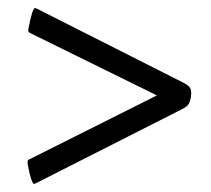

<svg xmlns="http://www.w3.org/2000/svg" viewBox="-20 -470 529 481"><path d="M49 -64Q49 -61 50.5 -52.5Q52 -44 54.5 -34Q57 -24 60 -16.5Q63 -9 65 -9Q66 -9 70 -11L441 -199Q452 -205 455.5 -215.5Q459 -226 459 -239Q459 -247 454 -252.5Q449 -258 441 -262L73 -448Q69 -450 68 -450Q61 -450 51 -397Q50 -394 52 -390Q53 -389 54 -388L373 -231L52 -70Q51 -70 50 -69Q50 -68 49.5 -67Q49 -66 49 -64Z"/></svg>

Font: Vermiglione SemiBold
Style: Regular
Weight: 600
Version: Version 1.000